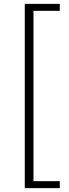

<svg xmlns="http://www.w3.org/2000/svg" viewBox="-20 -804 355 992"><path d="M108 168H289V132H153V-748H289V-784H108Z"/></svg>

Font: Source Han Sans SC Light
Style: Regular
Weight: 300
Designer: Ryoko NISHIZUKA (kana & ideographs); Paul D. Hunt (Latin, Greek & Cyrillic); Wenlong ZHANG (bopomofo); Sandoll Communica
Foundry: Adobe Systems Incorporated
Version: Version 1.004;PS 1.004;hotconv 1.0.82;makeotf.lib2.5.63406